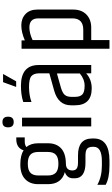

<svg xmlns="http://www.w3.org/2000/svg" viewBox="307 -1072 914 1568"><g transform="rotate(-90 764.0 -288.0)"><path d="M426 -543H392Q366 -543 347 -530Q378 -493 378 -433V-353Q378 -285 337 -246.5Q296 -208 213 -207Q156 -207 156 -154Q156 -130 171 -119Q186 -108 221 -108H280Q417 -108 417 8V21Q417 149 236 149H195Q94 149 39 118V50Q105 87 195 87H231Q349 87 349 21V11Q349 -18 334.5 -32.5Q320 -47 276 -47H216Q156 -47 124 -69Q92 -91 92 -133V-149Q92 -175 106.5 -192Q121 -209 143 -215Q44 -243 44 -353V-433Q44 -501 85.5 -540Q127 -579 204 -579Q281 -579 320 -552Q340 -612 411 -612H426ZM307 -353V-433Q307 -476 284.5 -497Q262 -518 211 -518Q160 -518 137.5 -497Q115 -476 115 -433V-353Q115 -310 137.5 -289Q160 -268 211 -268Q262 -268 284.5 -289Q307 -310 307 -353Z M551.5 -633Q508 -633 508 -679Q508 -725 551.5 -725Q595 -725 595 -679Q595 -633 551.5 -633ZM516 -565H587V0H516Z M877 -720H944L884 -613H838ZM757 -162V-132Q757 -92 776 -73Q795 -54 848 -54Q901 -54 948 -93V-280L834 -248Q789 -235 773 -216Q757 -197 757 -162ZM847 -574Q1017 -574 1017 -429V0H949V-41Q898 4 827 4Q688 4 688 -133V-165Q688 -269 809 -303L949 -342V-429Q948 -470 926 -489Q904 -508 837.5 -508Q771 -508 715 -488V-555Q772 -574 847 -574Z M1398 -432Q1398 -505 1324 -505Q1276 -505 1221 -479V-65H1305Q1398 -65 1398 -154ZM1218 -542Q1285 -571 1341 -571Q1397 -571 1433.5 -536.5Q1470 -502 1470 -439V-149Q1470 -79 1429.5 -39.5Q1389 0 1322 0H1221V149H1150V-569H1218Z"/></g></svg>

Font: Khand
Style: Regular
Weight: 400
Designer: Devanagari: Sanchit Sawaria, Jyotish Sonowal; Latin: Satya Rajpurohit
Foundry: Indian Type Foundry
Version: Version 1.101;PS 1.0;hotconv 1.0.78;makeotf.lib2.5.61930; tt